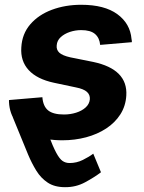

<svg xmlns="http://www.w3.org/2000/svg" viewBox="-20 -568 596 792"><path d="M132.8 -139.6Q161.6 -59.6 180.2 -11Q198.7 37.6 212.2 62.5Q225.6 87.4 238 95.9Q250.5 104.5 267.1 104.5Q295.9 104.5 321.5 91.8Q347.2 79.1 364.7 65.9L396.5 142.6Q369.6 163.1 331.3 183.8Q293 204.6 248 204.1Q205.1 204.1 176.8 185.3Q148.4 166.5 129.6 135.7Q110.8 105 96.2 70.3L32.7 -84.5ZM237.3 10.7Q171.4 10.7 122.8 -8.3Q74.2 -27.3 46.9 -62.7Q19.5 -98.1 17.1 -147Q17.1 -149.4 17.1 -151.4Q17.1 -153.3 17.1 -155.3L154.8 -167Q157.7 -129.4 178.7 -112.5Q199.7 -95.7 243.7 -95.7Q270.5 -95.7 294.2 -103.3Q317.9 -110.8 333.3 -124.8Q348.6 -138.7 350.6 -158.2Q352.1 -176.8 338.6 -189Q325.2 -201.2 293 -207.5L202.6 -226.6Q132.3 -241.7 98.1 -279.1Q64 -316.4 67.9 -372.1Q70.8 -428.2 105 -467.8Q139.2 -507.3 194.3 -527.8Q249.5 -548.3 314.9 -548.3Q411.1 -548.3 464.1 -509.5Q517.1 -470.7 522.5 -407.2Q523.4 -403.8 523.7 -400.6Q523.9 -397.5 523.9 -394L393.1 -382.8Q390.6 -411.6 372.1 -427.7Q353.5 -443.8 314.9 -443.8Q291 -443.8 268.3 -436.3Q245.6 -428.7 230.5 -414.8Q215.3 -400.9 213.9 -380.9Q211.9 -362.8 224.6 -350.8Q237.3 -338.9 270 -331.5L364.7 -312.5Q436 -297.4 470.2 -262.7Q504.4 -228 501 -173.8Q498.5 -130.9 476.6 -96.4Q454.6 -62 418.2 -38.1Q381.8 -14.2 335.2 -1.7Q288.6 10.7 237.3 10.7Z"/></svg>

Font: Inter 17pt
Style: Bold Italic
Weight: 700
Italic angle: -9.3988°
Version: Version 4.001;git-66647c0bb